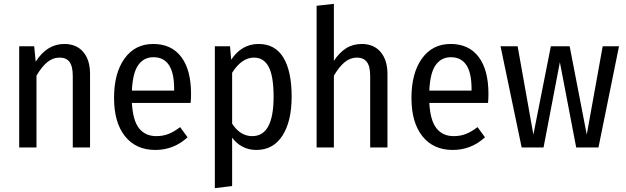

<svg xmlns="http://www.w3.org/2000/svg" viewBox="-20 -768 3263 1000"><path d="M449 -383V0H359V-372Q359 -423 342 -445.5Q325 -468 291 -468Q255 -468 226 -444Q197 -420 170 -374V0H80V-527H158L166 -447Q225 -539 315 -539Q378 -539 413.5 -497.5Q449 -456 449 -383Z M973 -232H667Q672 -140 704.5 -99.5Q737 -59 794 -59Q829 -59 858 -70.5Q887 -82 918 -106L957 -53Q885 13 789 13Q688 13 631 -58.5Q574 -130 574 -258Q574 -387 628.5 -463Q683 -539 778 -539Q873 -539 924 -471.5Q975 -404 975 -279Q975 -258 973 -232ZM887 -306Q887 -470 779 -470Q729 -470 700 -429Q671 -388 667 -296H887Z M1499 -265Q1499 -136 1451 -61.5Q1403 13 1315 13Q1276 13 1244 -3.5Q1212 -20 1189 -51V201L1099 212V-527H1178L1184 -457Q1239 -539 1327 -539Q1413 -539 1456 -468Q1499 -397 1499 -265ZM1405 -264Q1405 -371 1379.5 -419.5Q1354 -468 1303 -468Q1239 -468 1189 -389V-124Q1231 -59 1294 -59Q1405 -59 1405 -264Z M1998 -383V0H1908V-372Q1908 -423 1890.5 -445.5Q1873 -468 1839 -468Q1804 -468 1775 -444Q1746 -420 1719 -374V0H1629V-738L1719 -748V-451Q1747 -494 1782.5 -516.5Q1818 -539 1864 -539Q1927 -539 1962.5 -497Q1998 -455 1998 -383Z M2522 -232H2216Q2221 -140 2253.5 -99.5Q2286 -59 2343 -59Q2378 -59 2407 -70.5Q2436 -82 2467 -106L2506 -53Q2434 13 2338 13Q2237 13 2180 -58.5Q2123 -130 2123 -258Q2123 -387 2177.5 -463Q2232 -539 2327 -539Q2422 -539 2473 -471.5Q2524 -404 2524 -279Q2524 -258 2522 -232ZM2436 -306Q2436 -470 2328 -470Q2278 -470 2249 -429Q2220 -388 2216 -296H2436Z M3097 0H2981L2896 -444L2811 0H2697L2587 -527H2676L2758 -67L2849 -527H2947L3036 -67L3119 -527H3204Z"/></svg>

Font: Fira Sans Condensed
Style: Regular
Weight: 400
Width: 3
Designer: bBox Type GmbH & Carrois Corporate GbR & Edenspiekermann AG
Foundry: bBox Type GmbH & Carrois Corporate GbR & Edenspiekermann AG
Version: Version 4.301